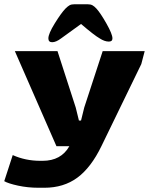

<svg xmlns="http://www.w3.org/2000/svg" viewBox="-60 -689 712 905"><path d="M-40 165 0 42Q60 69 130 69H141Q228 69 267 0H206L10 -448H211L297 -182L312 -121H322L337 -182L424 -448H622L606 -387L418 0Q369 101 304.5 148.5Q240 196 149 196H122Q71 196 25 186Q-21 176 -40 165ZM248 -648Q260 -660 268.5 -664.5Q277 -669 292 -669H352Q367 -669 376 -664Q385 -659 395 -648Q414 -627 442 -577.5Q470 -528 470 -508Q470 -493 453 -493Q433 -493 410 -508Q385 -522 322 -576L228 -508Q204 -490 186 -490Q168 -490 168 -508Q168 -530 198 -578.5Q228 -627 248 -648Z"/></svg>

Font: Gold Bold
Style: Regular
Weight: 400
Designer: jaiki
Version: Version 1.000